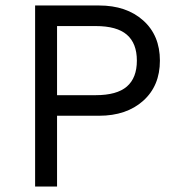

<svg xmlns="http://www.w3.org/2000/svg" viewBox="-20 -680 650 700"><path d="M563 -459Q563 -367 502 -312.5Q441 -258 341 -258H188V0H108V-660H188H341Q441 -660 502 -605.5Q563 -551 563 -459ZM479 -459Q479 -522 442.5 -553.5Q406 -585 329 -585H188V-333H329Q406 -333 442.5 -364.5Q479 -396 479 -459Z"/></svg>

Font: Work Sans
Style: Regular
Weight: 400
Designer: Wei Huang
Foundry: Wei Huang
Version: Version 1.500; ttfautohint (v1.6)